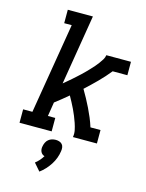

<svg xmlns="http://www.w3.org/2000/svg" viewBox="-142 -820 885 1160"><g transform="rotate(15 300.0 -240.5)"><path d="M29 0V-84H87L181 -651H134V-735H291L219 -297Q231 -307 243.5 -317.5Q256 -328 268 -338.5Q280 -349 291.5 -359.5Q303 -370 315 -381Q327 -392 338 -403.5Q349 -415 360 -426.5Q371 -438 381.5 -450Q392 -462 401.5 -475Q411 -488 419.5 -501.5Q428 -515 430 -530H584V-446H492Q460 -406 423.5 -369.5Q387 -333 349 -298Q364 -273 378 -247Q392 -221 405 -194.5Q418 -168 429.5 -140.5Q441 -113 450 -84H513V0H363Q367 -22 362.5 -43.5Q358 -65 351 -85.5Q344 -106 336 -125.5Q328 -145 319 -164Q310 -183 300 -201.5Q290 -220 280 -238Q260 -221 239.5 -204.5Q219 -188 198 -172L184 -84H230V0ZM221 254 181 208Q195 197 206.5 184Q218 171 227 156Q219 154 212.5 148.5Q206 143 202.5 135Q199 127 198.5 118.5Q198 110 200 101Q202 89 207.5 77.5Q213 66 222.5 58Q232 50 244 46.5Q256 43 268 43Q279 43 290 46.5Q301 50 308 58Q315 66 316.5 77.5Q318 89 316 101Q313 123 305 144.5Q297 166 284.5 185.5Q272 205 256 222.5Q240 240 221 254Z"/></g></svg>

Font: Iosevka Curly Slab MdExObl
Style: Regular
Weight: 500
Width: 7
Italic angle: -9°
Monospace: yes
Designer: Belleve Invis
Foundry: Belleve Invis
Version: Version 11.1.0; ttfautohint (v1.8.3)